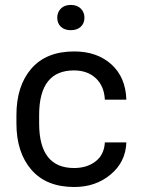

<svg xmlns="http://www.w3.org/2000/svg" viewBox="-20 -746 570 776"><path d="M279.3 -66.9Q331.1 -66.9 366 -93.5Q400.9 -120.1 403.8 -170.4H490.7Q487.8 -91.3 427.2 -40.8Q366.7 9.8 280.3 9.8Q167 9.8 106.7 -60.1Q46.4 -129.9 46.4 -247.1V-281.2Q46.4 -398.4 106.4 -468.3Q166.5 -538.1 279.8 -538.1Q372.1 -538.1 429.9 -486.1Q487.8 -434.1 490.7 -343.3H403.8Q400.9 -398.4 367.2 -429.9Q333.5 -461.4 278.8 -461.4Q138.2 -461.4 138.2 -281.2V-247.1Q138.2 -66.9 279.3 -66.9ZM226.1 -637.9Q211.4 -651.9 211.4 -674.3Q211.4 -696.8 226.1 -711.4Q240.7 -726.1 266.1 -726.1Q291.5 -726.1 306.4 -711.4Q321.3 -696.8 321.3 -674.3Q321.3 -651.9 306.4 -637.9Q291.5 -624 266.1 -624Q240.7 -624 226.1 -637.9Z"/></svg>

Font: Bert Sans Medium
Style: Regular
Weight: 500
Designer: Christian Robertson, Adam Twardoch, & Cristiano Sobral
Foundry: Google
Version: Version 12.135;January 10, 2020;FontCreator 12.0.0.2547 64-b